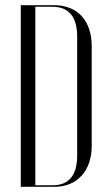

<svg xmlns="http://www.w3.org/2000/svg" viewBox="-20 -719 416 739"><path d="M60 0H190C278 0 333 -63 333 -157V-541C333 -639 279 -699 188 -699H60ZM116 -693H181C245 -693 277 -654 277 -578V-120C277 -45 245 -6 184 -6H116Z"/></svg>

Font: Moniqa Display
Style: Regular
Weight: 400
Designer: Rajesh Rajput
Foundry: Rajesh Rajput
Version: Version 1.000